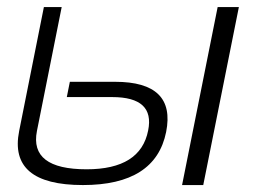

<svg xmlns="http://www.w3.org/2000/svg" viewBox="-20 -533 748 553"><path d="M504.4 0 606.9 -512.7H668L565.4 0ZM157.7 -512.7 86.4 -155.8Q64.5 -45.4 229.5 -45.4Q384.8 -45.4 406.7 -157.2Q426.3 -253.4 303.2 -253.4H172.4L181.2 -297.4H311.5Q487.3 -297.4 458.5 -152.8Q427.7 0 218.8 0Q3.9 0 35.2 -155.8L106.4 -512.7Z"/></svg>

Font: Sansation Light
Style: Light Italic
Weight: 300
Designer: Bernd Montag
Version: Version 1.301